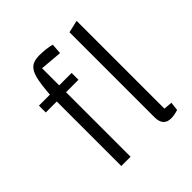

<svg xmlns="http://www.w3.org/2000/svg" viewBox="-185 -809 951 951"><g transform="rotate(-45 291.0 -333.5)"><path d="M199 -620V-500H286V-452H199V0H134V-452H57V-500H134Q139 -570 148.5 -607Q158 -644 177.5 -659.5Q197 -675 233 -675Q282 -675 319 -665L315 -610ZM531 -46 526 -1Q498 8 476 8Q421 8 421 -55V-650L486 -665V-50Q512 -47 531 -46Z"/></g></svg>

Font: Changa ExtraLight
Style: Regular
Weight: 275
Designer: Eduardo Rodriguez Tunni
Foundry: Eduardo Rodriguez Tunni
Version: Version 2.002; ttfautohint (v1.5) -l 8 -r 50 -G 200 -x 14 -H